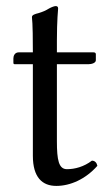

<svg xmlns="http://www.w3.org/2000/svg" viewBox="-20 -611 358 631"><path d="M42 -439C28 -439 24 -427 24 -419V-406C24 -401 25 -400 29 -400H88V-99C88 -28 119 0 165 0C211 0 261 -22 300 -66C298 -76 292 -83 282 -83C256 -63 226 -55 200 -55C173 -55 167 -85 167 -147V-400H271C281 -400 295 -404 295 -413V-433C295 -437 292 -439 287 -439H167V-478C167 -543 171 -583 171 -583C171 -589 168 -591 163 -591C159 -591 150 -588 141 -583C130 -576 120 -572 107 -568C95 -565 85 -562 85 -555C85 -543 88 -550 88 -439Z"/></svg>

Font: Ponomar Unicode
Style: Regular
Weight: 400
Version: 1.3